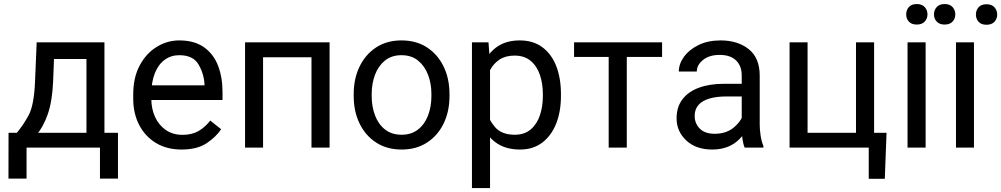

<svg xmlns="http://www.w3.org/2000/svg" viewBox="-20 -741 5027 964"><path d="M164.1 -528.3H254.4L246.6 -330.6Q242.2 -230.5 219.2 -165.8Q196.3 -101.1 161.6 -62.3Q127 -23.4 88.4 0H43.5L45.9 -73.7L64.5 -74.2Q96.2 -111.8 123.5 -161.9Q150.9 -211.9 155.8 -330.6ZM186.5 -528.3H504.4V0H414.1V-444.8H186.5ZM22.9 -74.2H572.3V155.8H481.9V0H113.3V155.8H22.5Z M891.6 9.8Q817.9 9.8 763.4 -22.9Q709 -55.7 679 -113.3Q648.9 -170.9 648.9 -245.6V-266.1Q648.9 -352.5 681.9 -413.3Q714.8 -474.1 767.6 -506.1Q820.3 -538.1 879.9 -538.1Q955.6 -538.1 1003.7 -504.2Q1051.8 -470.2 1074.5 -411.9Q1097.2 -353.5 1097.2 -279.3V-238.8H702.6V-312.5H1006.8V-319.3Q1003.4 -372.1 976.3 -418Q949.2 -463.9 879.9 -463.9Q838.9 -463.9 807.1 -440.9Q775.4 -418 757.6 -373.8Q739.7 -329.6 739.7 -266.1V-245.6Q739.7 -195.3 758.3 -154.3Q776.9 -113.3 812 -88.6Q847.2 -64 896.5 -64Q944.3 -64 977.5 -83.5Q1010.7 -103 1035.6 -135.7L1090.3 -92.3Q1064.5 -53.2 1017.1 -21.7Q969.7 9.8 891.6 9.8Z M1554.7 -528.3V-453.6H1287.6V-528.3ZM1300.8 -528.3V0H1210.4V-528.3ZM1634.8 -528.3V0H1543.9V-528.3Z M1755.9 -258.3V-269.5Q1755.9 -345.7 1785.2 -406.5Q1814.5 -467.3 1868.2 -502.7Q1921.9 -538.1 1995.6 -538.1Q2070.3 -538.1 2124.3 -502.7Q2178.2 -467.3 2207.5 -406.5Q2236.8 -345.7 2236.8 -269.5V-258.3Q2236.8 -181.6 2207.5 -121.1Q2178.2 -60.5 2124.3 -25.4Q2070.3 9.8 1996.6 9.8Q1922.4 9.8 1868.4 -25.4Q1814.5 -60.5 1785.2 -121.1Q1755.9 -181.6 1755.9 -258.3ZM1846.2 -269.5V-258.3Q1846.2 -206.1 1862.8 -161.9Q1879.4 -117.7 1912.8 -91.1Q1946.3 -64.5 1996.6 -64.5Q2045.9 -64.5 2079.3 -91.1Q2112.8 -117.7 2129.4 -161.9Q2146 -206.1 2146 -258.3V-269.5Q2146 -321.3 2129.2 -365.5Q2112.3 -409.7 2079.1 -436.8Q2045.9 -463.9 1995.6 -463.9Q1945.8 -463.9 1912.6 -436.8Q1879.4 -409.7 1862.8 -365.5Q1846.2 -321.3 1846.2 -269.5Z M2440.4 -426.8V203.1H2349.6V-528.3H2432.6ZM2796.4 -268.6V-258.3Q2796.4 -181.2 2772.5 -120.6Q2748.5 -60.1 2702.6 -25.1Q2656.7 9.8 2591.3 9.8Q2523.9 9.8 2478 -19.5Q2432.1 -48.8 2406 -103Q2379.9 -157.2 2372.6 -231.4V-286.1Q2380.4 -364.3 2406.5 -420.7Q2432.6 -477.1 2478 -507.6Q2523.4 -538.1 2589.8 -538.1Q2656.2 -538.1 2702.4 -504.4Q2748.5 -470.7 2772.5 -409.9Q2796.4 -349.1 2796.4 -268.6ZM2705.6 -258.3V-268.6Q2705.6 -321.3 2690.7 -365.2Q2675.8 -409.2 2644.3 -435.5Q2612.8 -461.9 2563.5 -461.9Q2518.1 -461.9 2488 -441.9Q2458 -421.9 2440.9 -389.6Q2423.8 -357.4 2416.5 -321.8V-195.3Q2431.2 -143.6 2464.4 -104Q2497.6 -64.5 2564.5 -64.5Q2613.3 -64.5 2644.5 -91.1Q2675.8 -117.7 2690.7 -161.9Q2705.6 -206.1 2705.6 -258.3Z M3127 -528.3V0H3036.1V-528.3ZM3304.2 -528.3V-455.1H2862.3V-528.3Z M3704.1 -90.3V-362.3Q3704.1 -409.2 3676 -437.3Q3647.9 -465.3 3592.8 -465.3Q3541.5 -465.3 3510 -440.2Q3478.5 -415 3478.5 -381.8H3388.2Q3388.2 -419.9 3414.1 -455.8Q3439.9 -491.7 3487.1 -514.9Q3534.2 -538.1 3598.1 -538.1Q3684.1 -538.1 3739.3 -494.1Q3794.4 -450.2 3794.4 -361.3V-115.2Q3794.4 -88.9 3799.1 -59.1Q3803.7 -29.3 3813 -7.8V0H3718.8Q3711.9 -15.6 3708 -41.7Q3704.1 -67.9 3704.1 -90.3ZM3719.7 -320.3 3720.7 -256.8H3629.4Q3577.6 -256.8 3541.5 -246.1Q3505.4 -235.4 3486.6 -213.6Q3467.8 -191.9 3467.8 -159.2Q3467.8 -121.6 3493.2 -95.5Q3518.6 -69.3 3568.8 -69.3Q3630.9 -69.3 3670.7 -106.4Q3710.4 -143.6 3712.9 -179.2L3751.5 -135.7Q3744.1 -95.2 3692.6 -42.7Q3641.1 9.8 3555.7 9.8Q3474.6 9.8 3425.8 -35.6Q3377 -81.1 3377 -147Q3377 -203.6 3406.2 -242.2Q3435.5 -280.8 3489 -300.5Q3542.5 -320.3 3614.7 -320.3Z M3944.3 0V-528.3H4034.7V-74.2H4277.8V-528.3H4368.7V0ZM4431.2 -74.2 4422.4 156.7H4341.8V0H4272.9V-74.2Z M4627.4 -528.3V0H4536.6V-528.3ZM4529.8 -668.5Q4529.8 -690.4 4543.2 -705.6Q4556.6 -720.7 4583 -720.7Q4608.9 -720.7 4622.8 -705.6Q4636.7 -690.4 4636.7 -668.5Q4636.7 -647.5 4622.8 -632.6Q4608.9 -617.7 4583 -617.7Q4556.6 -617.7 4543.2 -632.6Q4529.8 -647.5 4529.8 -668.5Z M4870.1 -528.3V0H4779.8V-528.3ZM4669.4 -668.5Q4669.4 -690.4 4683.1 -705.6Q4696.8 -720.7 4722.7 -720.7Q4749 -720.7 4762.7 -705.6Q4776.4 -690.4 4776.4 -668.5Q4776.4 -647.5 4762.7 -632.6Q4749 -617.7 4722.7 -617.7Q4696.8 -617.7 4683.1 -632.6Q4669.4 -647.5 4669.4 -668.5ZM4879.9 -667.5Q4879.9 -689.5 4893.3 -704.6Q4906.7 -719.7 4933.1 -719.7Q4959 -719.7 4972.9 -704.6Q4986.8 -689.5 4986.8 -667.5Q4986.8 -646.5 4972.9 -631.6Q4959 -616.7 4933.1 -616.7Q4906.7 -616.7 4893.3 -631.6Q4879.9 -646.5 4879.9 -667.5Z"/></svg>

Font: RobotoDEMO
Style: Regular
Weight: 400
Designer: Christian Robertson
Foundry: Google
Version: Version 2.136